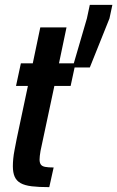

<svg xmlns="http://www.w3.org/2000/svg" viewBox="-20 -771 483 791"><path d="M183 0Q140 0 111 -3.5Q82 -7 65 -16.5Q48 -26 40.5 -43Q33 -60 33 -86Q33 -100 34.5 -116.5Q36 -133 40 -153.5Q44 -174 49 -200L95 -417H46L66 -510H115L146 -658H254L223 -510H291L271 -417H204L152 -173Q149 -161 147 -149.5Q145 -138 144 -129Q143 -120 143 -114Q143 -101 148 -93.5Q153 -86 166 -83.5Q179 -81 201 -81ZM279 -493 338 -695 350 -751H443L431 -695L350 -493Z"/></svg>

Font: Saira ExtraCondensed
Style: Bold Italic
Weight: 700
Width: 2
Italic angle: -12°
Designer: Hector Gatti with collaboration of the Omnibus-Type team
Foundry: Omnibus-Type
Version: Version 1.101